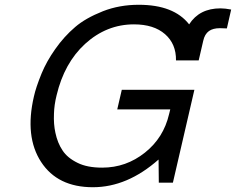

<svg xmlns="http://www.w3.org/2000/svg" viewBox="-20 -761 988 804"><path d="M217 -362Q207 -322 206 -285Q204 -241 212 -205Q221 -162 242 -131Q262 -100 305 -79Q345 -59 408 -59Q508 -59 587 -122Q665 -184 688 -283L693 -303H471L490 -385H794L704 4H645L644 -93Q513 23 369 23Q221 23 152 -83Q83 -189 122 -357Q130 -394 154 -453Q175 -504 211 -555Q248 -608 295 -648Q338 -685 411 -714Q480 -741 561 -741Q708 -741 772 -659Q815 -726 903 -726Q923 -726 948 -721L930 -642Q917 -643 901 -643Q872 -643 855 -631Q837 -618 831 -590L812 -508H717Q718 -577 671 -618Q624 -659 541 -659Q426 -659 336 -577Q249 -497 217 -362Z"/></svg>

Font: Miedinger
Style: Italic
Weight: 400
Italic angle: -13°
Version: Version 001.000